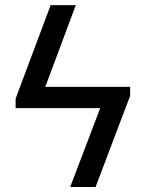

<svg xmlns="http://www.w3.org/2000/svg" viewBox="-20 -748 582 768"><path d="M429.2 -400.4V-315.4H110.4V-400.4ZM283.2 -727.5 129.4 -315.4H42.5V-353.5L182.6 -727.5ZM500.5 -364.7 362.3 0H260.7L413.1 -400.4H500.5Z"/></svg>

Font: Inter Cardless Tabular
Style: Regular
Weight: 400
Designer: Rasmus Andersson
Foundry: rsms
Version: Version 4.000;git-4fc901f